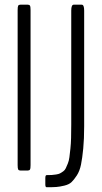

<svg xmlns="http://www.w3.org/2000/svg" viewBox="-20 -722 432 813"><path d="M177.2 70.8Q171.9 70.8 171.9 58.6V32.7Q171.9 19.5 177.2 19.5Q191.4 19.5 199.2 19Q207 18.6 217.8 16.8Q228.5 15.1 234.1 12.2Q239.7 9.3 247.3 3.9Q254.9 -1.5 258.5 -9.5Q262.2 -17.6 267.1 -29.3Q272 -41 273.9 -56.4Q275.9 -71.8 278.1 -92.3Q280.3 -112.8 281 -138.2Q281.7 -163.6 281.7 -195.3V-677.2Q281.7 -702.1 292 -702.1H326.2Q336.4 -702.1 336.4 -677.2V-187.5Q336.4 -133.8 332.5 -93.3Q328.6 -52.7 323 -25.1Q317.4 2.4 305.2 21Q293 39.6 282.7 49.3Q272.5 59.1 252.4 64Q232.4 68.8 218.3 69.8Q204.1 70.8 177.2 70.8ZM65.9 0Q59.6 0 57.1 -4.2Q54.7 -8.3 54.7 -22.9V-679.2Q54.7 -693.8 57.1 -698Q59.6 -702.1 65.9 -702.1H98.1Q104.5 -702.1 106.9 -698Q109.4 -693.8 109.4 -679.2V-22.9Q109.4 -8.3 106.9 -4.2Q104.5 0 98.1 0Z"/></svg>

Font: BenchNine Light
Style: Regular
Weight: 300
Version: Version 1 ; ttfautohint (v0.92.18-e454-dirty) -l 8 -r 50 -G 